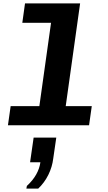

<svg xmlns="http://www.w3.org/2000/svg" viewBox="-20 -741 640 1136"><path d="M197 0 282 -606H112L128 -721H454L353 0ZM27 0 43 -113H523L507 0ZM136 375 139 359Q174 327 194 291.5Q214 256 219 219H158L179 73H313L295 197Q289 247 266 293.5Q243 340 206 375Z"/></svg>

Font: Chivo Mono
Style: Bold Italic
Weight: 700
Italic angle: -8.05°
Monospace: yes
Version: Version 1.008